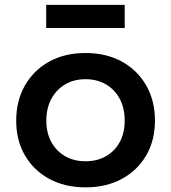

<svg xmlns="http://www.w3.org/2000/svg" viewBox="-20 -776 718 806"><path d="M339 10.5Q252 10.5 186.5 -25.2Q121 -61 84.5 -124Q48 -187 48 -269.5Q48 -353 84.5 -417Q121 -481 186.2 -517.2Q251.5 -553.5 339 -553.5Q426.5 -553.5 492 -517.2Q557.5 -481 594 -417Q630.5 -353 630.5 -269.5Q630.5 -187 594 -124Q557.5 -61 492 -25.2Q426.5 10.5 339 10.5ZM339 -99Q387.5 -99 424.8 -120.2Q462 -141.5 482.8 -179.8Q503.5 -218 503.5 -269.5Q503.5 -321.5 482.8 -360.8Q462 -400 424.8 -421.8Q387.5 -443.5 339 -443.5Q290.5 -443.5 253.5 -421.8Q216.5 -400 195.5 -360.8Q174.5 -321.5 174.5 -269.5Q174.5 -218 195.5 -179.8Q216.5 -141.5 253.5 -120.2Q290.5 -99 339 -99ZM503.5 -755.5V-658.5H174V-755.5Z"/></svg>

Font: Hepta Slab ExtraLight SemiBold
Style: Regular
Weight: 600
Version: Version 1.102